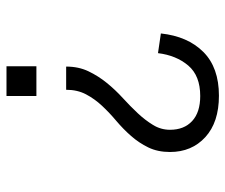

<svg xmlns="http://www.w3.org/2000/svg" viewBox="-71 -606 688 586"><g transform="rotate(-90 273.0 -313.0)"><path d="M272.9 -637.2H363.8V-545.9H272.9ZM102.1 -138.2Q102.1 -175.8 116 -204.3Q129.9 -232.9 150.9 -256.8Q171.9 -280.8 197 -302Q222.2 -323.2 243.2 -345.7Q264.2 -368.2 278.1 -394.5Q292 -420.9 292 -455.1H362.8Q362.8 -417 348.4 -387Q334 -356.9 313 -331.1Q292 -305.2 266.6 -282Q241.2 -258.8 220.2 -236.3Q199.2 -213.9 184.6 -189.9Q169.9 -166 169.9 -138.2Q169.9 -95.2 196.5 -70.6Q223.1 -45.9 272.9 -45.9Q335 -45.9 366 -82.5Q397 -119.1 403.8 -174.8L463.9 -166Q455.1 -84 407.5 -36.4Q359.9 11.2 273.9 11.2Q192.9 11.2 147.5 -30.3Q102.1 -71.8 102.1 -138.2Z"/></g></svg>

Font: Anonymous Pro
Style: Regular
Weight: 400
Monospace: yes
Designer: Mark Simonson
Version: Version 1.003